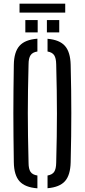

<svg xmlns="http://www.w3.org/2000/svg" viewBox="-20 -1016 460 1042"><path d="M183 6Q116 1 86 -32.2Q56 -65.5 55 -135.5Q54 -211 53.2 -276Q52.5 -341 52.5 -402.2Q52.5 -463.5 53.2 -527.2Q54 -591 55 -664Q56 -734 86 -767.5Q116 -801 183 -806V-736.5Q156.5 -732.5 145.8 -716.2Q135 -700 135 -667Q133 -591.5 132 -527.5Q131 -463.5 131 -403Q131 -342.5 132 -277Q133 -211.5 135 -133Q135 -99 145.8 -83.2Q156.5 -67.5 183 -63.5ZM238 5.5V-63.5Q264 -68 274.2 -83.8Q284.5 -99.5 285 -133Q287 -210 288 -274.5Q289 -339 289 -399.8Q289 -460.5 288 -525Q287 -589.5 285 -667Q284.5 -700 274.2 -716Q264 -732 238 -736.5V-805.5Q303.5 -800 332.8 -766.5Q362 -733 363.5 -664Q365.5 -591 366.2 -527.2Q367 -463.5 367 -402.2Q367 -341 366.2 -276Q365.5 -211 363.5 -135.5Q362 -66 332.8 -33Q303.5 0 238 5.5ZM234.5 -840V-907H301.5V-840ZM117.5 -840V-907H184.5V-840ZM86 -996H334V-947.5H86Z"/></svg>

Font: Big Shoulders Stencil Text
Style: Regular
Weight: 400
Designer: Patric King
Foundry: XO Type Co
Version: Version 1.000